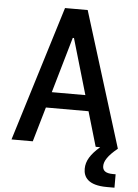

<svg xmlns="http://www.w3.org/2000/svg" viewBox="-61 -777 743 1034"><g transform="rotate(5 310.0 -260.0)"><path d="M597.5 0 370.5 -730H248L22.5 0H137.5L192 -187.5H422.5L477.5 0H502C452.5 43 429 80 429 123C429 167 454 210.5 556.5 210.5H597.5V138H583C541 138 527 123 527 99.5C527 73.5 545 42.5 597.5 0ZM216.5 -272.5 303.5 -573.5H310L398 -272.5Z"/></g></svg>

Font: Monaspace Neon Medium
Style: Regular
Weight: 500
Designer: Riley Cran & the Lettermatic Team
Foundry: Lettermatic
Version: Version 1.200 (Monaspace Neon)